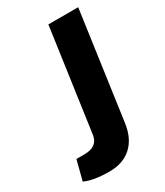

<svg xmlns="http://www.w3.org/2000/svg" viewBox="-192 -765 735 853"><g transform="rotate(-30 175.0 -339.0)"><path d="M355 -690 278 -142Q268 -67 224.5 -27.5Q181 12 112 12Q30 12 -15 -9L11 -110H52Q120 -110 128 -166L202 -690Z"/></g></svg>

Font: Ezarion
Style: Bold Italic
Weight: 700
Italic angle: -8°
Designer: Natanael Gama
Version: Version 1.001;PS 001.001;hotconv 1.0.70;makeotf.lib2.5.58329